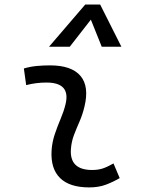

<svg xmlns="http://www.w3.org/2000/svg" viewBox="-20 -815 626 845"><path d="M479.5 -95.7 506.8 -31.2Q478 -14.2 446 -2.2Q414.1 9.8 372.6 9.8Q286.1 9.8 244.1 -31.7Q202.1 -73.2 207 -153.3Q209.5 -189.9 221.2 -224.6Q232.9 -259.3 246.8 -292Q260.7 -324.7 268.1 -355Q292.5 -451.7 184.6 -451.7Q138.2 -451.7 95.2 -440.4L85 -513.7Q113.8 -522 142.6 -524.7Q171.4 -527.3 200.2 -527.3Q294.9 -527.3 334.2 -481Q373.5 -434.6 351.6 -345.2Q343.3 -310.5 330.1 -280.5Q316.9 -250.5 305.7 -221.2Q294.4 -191.9 292 -157.7Q286.1 -66.9 385.3 -66.9Q411.6 -66.9 431.9 -73.5Q452.1 -80.1 479.5 -95.7ZM420.9 -794.9 514.2 -609.4H427.7L379.9 -728.5L287.1 -609.4H195.8L355 -794.9Z"/></svg>

Font: Cascadia Code NF SemiLight
Style: Italic
Weight: 350
Italic angle: -10°
Monospace: yes
Designer: Aaron Bell
Foundry: Saja Typeworks
Version: Version 2404.023; ttfautohint (v1.8.4)